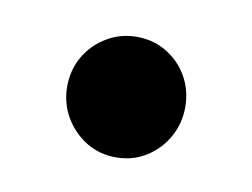

<svg xmlns="http://www.w3.org/2000/svg" viewBox="-34 -183 306 233"><g transform="rotate(10 119.0 -66.0)"><path d="M119.5 9Q99 9 82.5 -1.2Q66 -11.5 56.2 -28.5Q46.5 -45.5 46.5 -65.5Q46.5 -86 56.2 -102.8Q66 -119.5 82.8 -129.5Q99.5 -139.5 119.5 -139.5Q140 -139.5 156.5 -129.5Q173 -119.5 182.5 -102.8Q192 -86 192 -65.5Q192 -45.5 182.5 -28.5Q173 -11.5 156.5 -1.2Q140 9 119.5 9Z"/></g></svg>

Font: Fraunces 24pt
Style: Regular
Weight: 400
Version: Version 1.000;[b76b70a41]